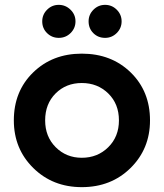

<svg xmlns="http://www.w3.org/2000/svg" viewBox="-20 -761 675 791"><path d="M317 10Q438 10 518 -69Q598 -148 598 -265Q598 -385 518.5 -462.5Q439 -540 317 -540Q196 -540 116.5 -462.5Q37 -385 37 -265Q37 -148 117 -69Q197 10 317 10ZM317 -111Q253 -111 209.5 -154.5Q166 -198 166 -265Q166 -333 209 -376Q252 -419 317 -419Q382 -419 426 -376Q470 -333 470 -265Q470 -198 426 -154.5Q382 -111 317 -111ZM222 -605Q194 -605 174 -624.5Q154 -644 154 -673Q154 -701 174 -721Q194 -741 222 -741Q250 -741 270.5 -721Q291 -701 291 -673Q291 -645 271 -625Q251 -605 222 -605ZM413 -605Q384 -605 364.5 -624.5Q345 -644 345 -673Q345 -701 365 -721Q385 -741 413 -741Q441 -741 461 -721Q481 -701 481 -673Q481 -645 461 -625Q441 -605 413 -605Z"/></svg>

Font: Roundo SemiBold
Style: Regular
Weight: 600
Designer: Namrata Goyal (Gurmukhi), Shiva Nallaperumal (Latin)
Foundry: Indian Type Foundry
Version: Version 1.000;PS 1.0;hotconv 1.0.88;makeotf.lib2.5.647800